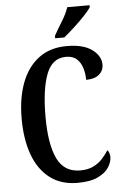

<svg xmlns="http://www.w3.org/2000/svg" viewBox="-62 -974 654 1027"><g transform="rotate(-5 265.5 -460.5)"><path d="M312 10Q224 10 164 -36Q104 -82 74 -164.5Q44 -247 44 -358Q44 -468 75 -550Q106 -632 167 -678Q228 -724 318 -724Q407 -724 453.5 -689.5Q500 -655 500 -609Q500 -576 475.5 -555.5Q451 -535 406 -535Q406 -567 397 -597.5Q388 -628 367 -647.5Q346 -667 309 -667Q234 -667 203 -584.5Q172 -502 172 -358Q172 -210 209 -132.5Q246 -55 332 -55Q374 -55 402.5 -69Q431 -83 451 -104.5Q471 -126 486 -150Q492 -145 495.5 -134Q499 -123 499 -112Q499 -87 481.5 -58.5Q464 -30 423 -10Q382 10 312 10ZM260 -784Q280 -820 304 -858.5Q328 -897 339 -931H459V-921Q449 -904 423 -876.5Q397 -849 366 -820.5Q335 -792 309 -771H260Z"/></g></svg>

Font: Noto Serif Ethiopic ExtraCondensed SemiBold
Style: Regular
Weight: 600
Width: 2
Designer: Monotype Design Team
Foundry: Monotype Imaging Inc.
Version: Version 2.102; ttfautohint (v1.8.4.7-5d5b)